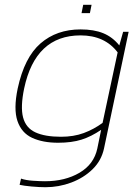

<svg xmlns="http://www.w3.org/2000/svg" viewBox="-20 -607 578 803"><path d="M321 -552 328 -587H363L356 -552ZM170 176Q145 176 112 173Q79 170 62 166L68 140Q88 147 118.5 149Q149 151 168 151Q252 151 312.5 115.5Q373 80 387 14L403 -64Q362 -36 321 -23Q280 -10 223 -10Q159 -10 114.5 -30.5Q70 -51 53 -101Q36 -151 54 -237Q82 -367 149.5 -425.5Q217 -484 317 -484Q373 -484 412 -468Q451 -452 479 -417L495 -474H518L415 14Q404 65 367 101Q330 137 278 156.5Q226 176 170 176ZM235 -35Q288 -35 330 -50.5Q372 -66 409 -93L472 -388Q418 -459 317 -459Q128 -459 81 -237Q65 -160 76.5 -116Q88 -72 128 -53.5Q168 -35 235 -35Z"/></svg>

Font: Kanit Thin
Style: Italic
Weight: 250
Italic angle: -12°
Designer: Katatrad Team
Foundry: CadsonDemak
Version: Version 2.000; ttfautohint (v1.8.3)